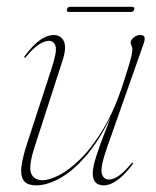

<svg xmlns="http://www.w3.org/2000/svg" viewBox="-20 -535 456 562"><path d="M369 -58.5Q370.5 -57 368 -54Q344 -22 323 -7.2Q302 7.5 284 7.5Q251.5 7.5 251.5 -27.5Q251.5 -46 261.8 -77.8Q272 -109.5 284.5 -141.2Q297 -173 303.5 -191.5Q268 -119.5 229.2 -75.8Q190.5 -32 153.5 -12.2Q116.5 7.5 86.5 7.5Q57.5 7.5 48.2 -8.2Q39 -24 43.2 -51.2Q47.5 -78.5 58.5 -112.5L131 -334.5Q147.5 -385 142.5 -400.2Q137.5 -415.5 123 -415.5Q112 -415.5 95.8 -406Q79.5 -396.5 56 -368.5Q53.5 -365 51.5 -366.5Q50 -368 52.5 -371Q76.5 -403.5 97.5 -418Q118.5 -432.5 136.5 -432.5Q158.5 -432.5 167 -414.2Q175.5 -396 163 -357.5L81.5 -105.5Q63 -48.5 71 -28Q79 -7.5 105 -7.5Q124 -7.5 153.5 -22.5Q183 -37.5 216.8 -71Q250.5 -104.5 283.2 -159.2Q316 -214 341.5 -293.5Q353.5 -330.5 359 -349.8Q364.5 -369 366 -377.5Q367.5 -386 367.5 -391.5Q367.5 -397.5 365 -401Q362.5 -404.5 362.5 -410.5Q362.5 -418 371.2 -425.2Q380 -432.5 390.5 -432.5Q402 -432.5 403.2 -425Q404.5 -417.5 399.5 -404.5L294.5 -106.5Q273.5 -47 277.8 -28.2Q282 -9.5 299 -9.5Q310.5 -9.5 326 -19.2Q341.5 -29 364.5 -56.5Q367.5 -60 369 -58.5ZM176 -507.5Q177.5 -515 185.5 -515H366.5Q374.5 -515 373 -507.5Q371 -500 363 -500H182Q174 -500 176 -507.5Z"/></svg>

Font: Fraunces 144pt Thin
Style: Italic
Weight: 100
Italic angle: -16°
Version: Version 1.000;[b76b70a41]